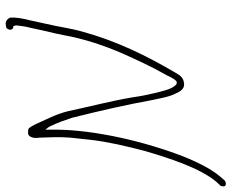

<svg xmlns="http://www.w3.org/2000/svg" viewBox="-90 -722 818 678"><g transform="rotate(90 319.0 -383.0)"><path d="M92 -266C79 -220 75 -182 64 -136L52 -81C46 -59 41 -31 42 -12C42 -6 51 5 62 6L71 5C79 5 83 1 85 -9C86 -15 81 -21 75 -21H72C72 -28 69 -23 70 -35C71 -46 74 -67 78 -81L90 -136C95 -156 100 -177 104 -198C117 -272 142 -345 169 -407C192 -458 217 -513 241 -554C248 -565 255 -587 267 -597L269 -598H271C273 -598 277 -598 279 -596C293 -581 297 -565 303 -543C311 -512 319 -477 324 -440C337 -364 357 -288 373 -213C383 -172 403 -135 418 -101C423 -90 428 -82 432 -77C433 -75 438 -73 448 -73C458 -73 463 -79 466 -90C468 -98 467 -107 466 -116C465 -146 463 -184 466 -222C469 -246 471 -271 474 -296C481 -355 495 -416 513 -485C539 -574 574 -681 622 -738L635 -752C637 -754 638 -757 638 -762C640 -774 623 -774 616 -766L604 -752C575 -719 545 -657 524 -599C470 -451 435 -279 438 -152V-134L428 -147C426 -150 423 -158 422 -160C413 -178 405 -202 396 -228C373 -319 350 -419 333 -513C327 -541 323 -564 315 -584C306 -602 300 -626 275 -624C253 -622 245 -609 233 -587C179 -495 125 -387 92 -266ZM79 -85Z"/></g></svg>

Font: Stray Cat
Style: LtCnObl
Weight: 300
Version: Version 1.0